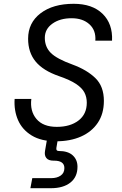

<svg xmlns="http://www.w3.org/2000/svg" viewBox="-20 -732 640 1011"><path d="M275 12Q197 12 147 -18.5Q97 -49 75 -99.5Q53 -150 57 -211H145Q137 -147 172 -105.5Q207 -64 279 -64Q350 -64 393.5 -97.5Q437 -131 437 -191Q437 -221 424.5 -245Q412 -269 380.5 -290Q349 -311 291 -331Q207 -360 167.5 -408Q128 -456 128 -528Q128 -612 193.5 -662Q259 -712 368 -712Q466 -712 520 -659.5Q574 -607 570 -518H482Q486 -572 451 -604Q416 -636 357 -636Q296 -636 256 -607.5Q216 -579 216 -533Q216 -485 247.5 -453.5Q279 -422 362 -392Q438 -364 482.5 -320.5Q527 -277 527 -201Q527 -133 495 -85.5Q463 -38 406.5 -13Q350 12 275 12ZM140 259 150 206H250Q280 206 299.5 192.5Q319 179 319 153Q319 114 265 114H262Q235 114 224 100Q213 86 217 63L229 -7H286L277 46Q274 63 289 63Q338 63 363 86Q388 109 388 146Q388 200 350.5 229.5Q313 259 248 259Z"/></svg>

Font: DM Mono
Style: Italic
Weight: 400
Italic angle: -10°
Designer: Colophon Foundry
Foundry: Colophon Foundry
Version: Version 1.000; ttfautohint (v1.8.2.53-6de2)